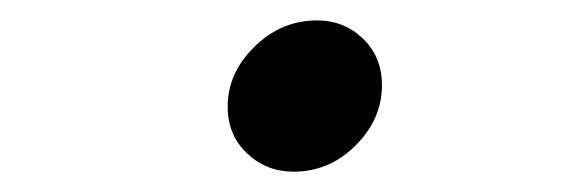

<svg xmlns="http://www.w3.org/2000/svg" viewBox="-20 -169 565 189"><path d="M204.1 -64Q204.1 -97.2 230.5 -123Q256.8 -148.9 292 -148.9Q318.8 -148.9 337.4 -130.9Q356 -112.8 356 -85Q356 -51.8 330.1 -25.9Q304.2 0 269 0Q242.2 0 223.1 -18.1Q204.1 -36.1 204.1 -64Z"/></svg>

Font: CMU Typewriter Text
Style: BoldItalic
Weight: 700
Italic angle: -14.04°
Version: Version 0.7.0